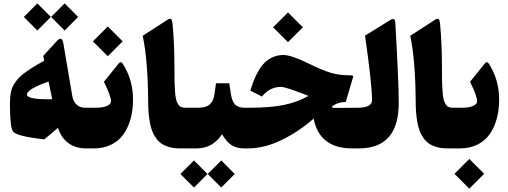

<svg xmlns="http://www.w3.org/2000/svg" viewBox="-20 -882 3021 1141"><path d="M364.3 -861.8 444.3 -781.2 364.3 -700.7 283.7 -781.2ZM202.1 -861.8 282.2 -781.2 202.1 -700.7 121.6 -781.2ZM259.8 -292Q279.8 -292 290.5 -292.5L268.6 -397Q210.4 -377.4 175.3 -357.4Q140.1 -337.4 140.1 -320.3Q140.1 -293 259.8 -292ZM501 0H491.7Q430.2 0 387.2 -31Q344.2 -62 324.2 -122.1L243.2 -53.7Q75.2 -72.8 57.1 -101.1Q39.1 -129.4 39.1 -258.8Q39.1 -284.2 40.3 -300.5Q41.5 -316.9 45.7 -337.4Q49.8 -357.9 58.1 -373Q66.4 -388.2 81.1 -406.7Q95.7 -425.3 117.7 -442.4Q139.6 -459.5 170.7 -479.2Q201.7 -499 243.2 -521L236.8 -549.8L318.8 -639.2Q348.6 -671.4 356.9 -622.1L409.2 -313.5Q415 -278.3 435.3 -260Q455.6 -241.7 486.8 -241.7H501Q513.2 -241.7 513.2 -147.9V-83.5Q513.2 0 501 0Z M496.1 0Q469.2 0 469.2 -83.5V-147.9Q469.2 -241.7 496.1 -241.7H550.8Q573.7 -241.7 592.8 -245.4Q611.8 -249 625.7 -258.1Q639.6 -267.1 639.6 -280.8Q639.6 -310.5 597.7 -396L685.1 -504.4Q698.2 -520.5 709 -503.9Q770.5 -408.7 770.5 -290Q770.5 -229 756.6 -177.5Q742.7 -126 715.1 -85.7Q687.5 -45.4 641.6 -22.7Q595.7 0 536.1 0ZM620.6 -724.6 709 -636.2 620.6 -547.9 532.2 -636.2Z M1016.6 -479.5Q1016.6 -427.7 1017.3 -395.5Q1018.1 -363.3 1020.5 -333.7Q1022.9 -304.2 1027.1 -288.8Q1031.2 -273.4 1039.1 -261.5Q1046.9 -249.5 1057.1 -245.6Q1067.4 -241.7 1083 -241.7H1086.9Q1099.1 -241.7 1099.1 -147.9V-83.5Q1099.1 0 1086.9 0H1050.8Q1016.6 0 989.5 -7.1Q962.4 -14.2 942.9 -26.6Q923.3 -39.1 908.7 -59.1Q894 -79.1 885 -101.8Q876 -124.5 870.4 -155.3Q864.7 -186 862.5 -217.3Q860.4 -248.5 860.4 -288.1Q858.4 -526.4 828.1 -669.4L979.5 -767.1Q992.2 -773.9 997.8 -767.6Q1003.4 -761.2 1005.4 -740.2Q1016.6 -624 1016.6 -479.5Z M1294.9 71.3 1375 151.9 1294.9 232.4 1214.4 151.9ZM1132.8 71.3 1212.9 151.9 1132.8 232.4 1052.2 151.9ZM1082 -241.7H1156.7Q1203.1 -241.7 1225.6 -260.7Q1248 -279.8 1253.9 -319.8L1263.7 -387.2H1342.3L1352.5 -321.3Q1358.9 -279.8 1377.4 -260.7Q1396 -241.7 1433.6 -241.7H1442.4Q1454.6 -241.7 1454.6 -147.9V-83.5Q1454.6 0 1442.4 0H1432.1Q1385.3 0 1355.2 -20Q1325.2 -40 1299.8 -84Q1270 -41 1232.9 -20.5Q1195.8 0 1145.5 0H1082Q1055.2 0 1055.2 -83.5V-147.9Q1055.2 -241.7 1082 -241.7Z M1691.4 -808.1 1779.8 -719.7 1691.4 -631.3 1603 -719.7ZM1536.6 -308.1 1467.8 -343.8Q1478.5 -378.9 1489 -405.5Q1499.5 -432.1 1516.6 -461.7Q1533.7 -491.2 1553.5 -510.5Q1573.2 -529.8 1601.8 -542.5Q1630.4 -555.2 1664.6 -555.2Q1711.4 -555.2 1818.4 -502.4Q1896.5 -463.9 1946.5 -449.2Q1996.6 -434.6 2055.2 -434.6Q2072.3 -434.6 2076.2 -432.6Q2080.1 -430.7 2078.1 -422.9L2034.7 -275.9Q1983.9 -275.4 1951.2 -247.1Q1952.6 -240.7 1974.6 -240.7L2099.6 -241.7Q2111.8 -241.7 2111.8 -147.9V-83.5Q2111.8 0 2099.6 0H2073.2Q1878.4 0 1843.8 -177.2Q1757.3 -100.6 1654.1 -50.3Q1550.8 0 1452.6 0H1437.5Q1410.6 0 1410.6 -83.5V-147.9Q1410.6 -241.7 1437.5 -241.7H1462.4Q1586.9 -241.7 1667 -258.3Q1747.1 -274.9 1813 -312Q1780.8 -325.7 1728.5 -344.2Q1667.5 -365.7 1649.9 -365.7Q1582.5 -365.7 1536.6 -308.1Z M2094.7 -241.7H2105.5Q2190.9 -241.7 2190.9 -287.1Q2190.9 -378.4 2149.4 -670.4L2301.8 -764.6Q2327.1 -779.3 2329.1 -748.5Q2349.6 -396.5 2349.6 -270Q2349.6 0 2112.3 0H2094.7Q2067.9 0 2067.9 -83.5V-147.9Q2067.9 -241.7 2094.7 -241.7Z M2606.4 -479.5Q2606.4 -427.7 2607.2 -395.5Q2607.9 -363.3 2610.4 -333.7Q2612.8 -304.2 2616.9 -288.8Q2621.1 -273.4 2628.9 -261.5Q2636.7 -249.5 2647 -245.6Q2657.2 -241.7 2672.9 -241.7H2676.8Q2689 -241.7 2689 -147.9V-83.5Q2689 0 2676.8 0H2640.6Q2606.4 0 2579.3 -7.1Q2552.2 -14.2 2532.7 -26.6Q2513.2 -39.1 2498.5 -59.1Q2483.9 -79.1 2474.9 -101.8Q2465.8 -124.5 2460.2 -155.3Q2454.6 -186 2452.4 -217.3Q2450.2 -248.5 2450.2 -288.1Q2448.2 -526.4 2418 -669.4L2569.3 -767.1Q2582 -773.9 2587.6 -767.6Q2593.3 -761.2 2595.2 -740.2Q2606.4 -624 2606.4 -479.5Z M2769 62.5 2857.4 150.9 2769 239.3 2680.7 150.9ZM2671.9 0Q2645 0 2645 -83.5V-147.9Q2645 -241.7 2671.9 -241.7H2726.6Q2749.5 -241.7 2768.6 -245.4Q2787.6 -249 2801.5 -258.1Q2815.4 -267.1 2815.4 -280.8Q2815.4 -310.5 2773.4 -396L2860.8 -504.4Q2874 -520.5 2884.8 -503.9Q2946.3 -408.7 2946.3 -290Q2946.3 -229 2932.4 -177.5Q2918.5 -126 2890.9 -85.7Q2863.3 -45.4 2817.4 -22.7Q2771.5 0 2711.9 0Z"/></svg>

Font: Sahel Black FD
Style: Black-FD
Weight: 900
Foundry: Saber Rastikerdar (saber.rastikerdar@gmail.com)
Version: Version 3.3.1